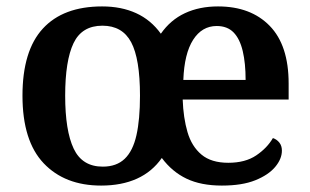

<svg xmlns="http://www.w3.org/2000/svg" viewBox="-20 -568 964 598"><path d="M295 10Q182 10 116 -59.5Q50 -129 50 -270Q50 -410 113.5 -479Q177 -548 298 -548Q358 -548 404 -527Q450 -506 481 -463Q511 -506 556 -527Q601 -548 659 -548Q761 -548 820 -487.5Q879 -427 879 -308V-258H549Q551 -201 564 -156.5Q577 -112 607.5 -86.5Q638 -61 691 -61Q744 -61 778 -84Q812 -107 830 -138Q842 -134 850 -124Q858 -114 858 -99Q858 -73 837 -48Q816 -23 775 -6.5Q734 10 671 10Q606 10 561 -11.5Q516 -33 484 -76Q454 -33 406.5 -11.5Q359 10 295 10ZM300 -49Q343 -49 368.5 -73.5Q394 -98 405 -147Q416 -196 416 -270Q416 -385 388.5 -436.5Q361 -488 299 -488Q235 -488 209 -433.5Q183 -379 183 -270Q183 -161 209.5 -105Q236 -49 300 -49ZM745 -319Q745 -371 736 -409Q727 -447 707.5 -467Q688 -487 655 -487Q609 -487 581.5 -444Q554 -401 551 -319Z"/></svg>

Font: Noto Serif Khmer SemiBold
Style: Regular
Weight: 600
Version: Version 2.003